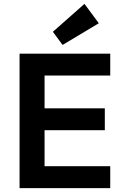

<svg xmlns="http://www.w3.org/2000/svg" viewBox="-20 -971 642 991"><path d="M303 -739 253 -807 416 -951 490 -851ZM81 0V-694H549V-581H210V-412H521V-299H210V-113H549V0Z"/></svg>

Font: Cantarell
Style: Bold
Weight: 700
Designer: Dave Crossland, Nikolaus Waxweiler, Florian Fecher, Jacques Le Bailly, Eben Sorkin, Alexei Vanyashin, Alexios Zavras, Em
Version: Version 0.303